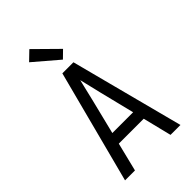

<svg xmlns="http://www.w3.org/2000/svg" viewBox="-288 -1079 1176 1176"><g transform="rotate(-45 300.0 -491.5)"><path d="M60 0 188 -490 252 -735H348L412 -490L540 0H454L408 -186H192L146 0ZM390 -260 333 -490Q325 -525 316.5 -559.5Q308 -594 300 -628Q292 -594 283.5 -559.5Q275 -525 267 -490L210 -260ZM314 -792 156 -927 214 -983 361 -838Z"/></g></svg>

Font: Iosevka SS04 Extended
Style: Regular
Weight: 400
Width: 7
Monospace: yes
Designer: Belleve Invis
Foundry: Belleve Invis
Version: Version 19.0.0; ttfautohint (v1.8.4)